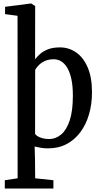

<svg xmlns="http://www.w3.org/2000/svg" viewBox="-20 -839 578 1100"><path d="M7.5 241V193.5L81 182.5L80.5 -748.5L9 -758V-800L156.5 -819H159L181.5 -804L181 -499.5Q191 -512.5 208.2 -528.5Q225.5 -544.5 253.8 -556Q282 -567.5 324 -567.5Q373.5 -567.5 415 -539.5Q456.5 -511.5 481.8 -454.2Q507 -397 507 -309.5Q507 -243 490.2 -184.8Q473.5 -126.5 441 -82.5Q408.5 -38.5 362 -13.8Q315.5 11 255.5 11Q231 11 214.2 7.8Q197.5 4.5 178.5 0.5L180.5 71L181.5 182.5L286 193.5V241ZM260.5 -42.5Q300 -42.5 331 -69Q362 -95.5 379.8 -150.2Q397.5 -205 397.5 -290.5Q397.5 -347 388.8 -386.5Q380 -426 365 -451Q350 -476 330.2 -487.8Q310.5 -499.5 288.5 -499.5Q259.5 -499.5 238.2 -490Q217 -480.5 203 -466.5Q189 -452.5 181.5 -439L181 -72.5Q188.5 -59.5 211.5 -51Q234.5 -42.5 260.5 -42.5Z"/></svg>

Font: Merriweather 24pt SemiCondensed
Style: Regular
Weight: 400
Width: 4
Designer: Eben Sorkin
Foundry: Eben Sorkin
Version: Version 2.100